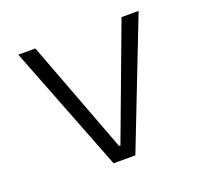

<svg xmlns="http://www.w3.org/2000/svg" viewBox="-97 -628 779 738"><g transform="rotate(-20 293.0 -259.0)"><path d="M248.5 0 46.9 -517.6H116.7L291 -55.2H296.4L469.2 -517.6H539.1L337.4 0Z"/></g></svg>

Font: CaskaydiaCove NFP Light
Style: Regular
Weight: 300
Designer: Aaron Bell
Foundry: Saja Typeworks
Version: Version 2111.001; VTT 6.35;Nerd Fonts 3.1.1